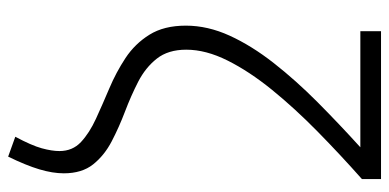

<svg xmlns="http://www.w3.org/2000/svg" viewBox="-268 -492 978 483"><g transform="rotate(90 221.5 -251.0)"><path d="M374.5 218 324.5 200Q346.5 159 353.5 133.5Q360.5 108 360.5 89Q360.5 56 337.8 34.8Q315 13.5 279 -3Q243 -19.5 202.8 -36.5Q162.5 -53.5 126.5 -77.2Q90.5 -101 67.8 -137.5Q45 -174 45 -229Q45 -284 70.2 -339.2Q95.5 -394.5 139 -450Q182.5 -505.5 237.2 -560Q292 -614.5 351 -668H59V-720H431V-672Q369.5 -617.5 311.2 -560.2Q253 -503 206.5 -445.8Q160 -388.5 132.8 -334Q105.5 -279.5 105.5 -230Q105.5 -184.5 128 -156Q150.5 -127.5 186 -109.2Q221.5 -91 261 -76Q300.5 -61 336 -42.5Q371.5 -24 394 4.2Q416.5 32.5 416.5 78Q416.5 106 406.5 139.5Q396.5 173 374.5 218Z"/></g></svg>

Font: Geologica Thin
Style: Regular
Weight: 100
Designer: Sindre Bremnes, Frode Helland
Foundry: Monokrom Skriftforlag AS
Version: Version 1.010; ttfautohint (v1.8.4.7-5d5b);gftools[0.9.28]